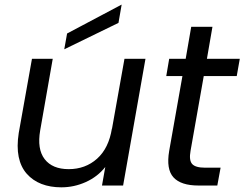

<svg xmlns="http://www.w3.org/2000/svg" viewBox="-20 -802 1057 830"><path d="M608.9 -547.9 512.2 0H420.9L435.1 -80.1Q401.9 -38.1 351.1 -15.1Q300.3 7.8 245.1 7.8Q197.3 7.8 159.4 -6.8Q121.6 -21.5 95.7 -50.8Q69.8 -80.1 60.8 -124Q51.8 -168 61 -227.1L118.2 -547.9H208L153.8 -238.8Q139.6 -157.2 173.1 -114Q206.5 -70.8 276.9 -70.8Q349.1 -70.8 399.7 -116Q450.2 -161.1 463.9 -247.1V-244.1L518.1 -547.9ZM270 -657.2 505.9 -782.2 492.2 -703.1 257.8 -588.9Z M711.4 -149.9 768.6 -473.1H698.7L711.4 -547.9H782.7L806.6 -686H898.4L874.5 -547.9H1016.6L1003.4 -473.1H860.8L803.7 -149.9Q796.4 -109.4 810.5 -93.3Q824.7 -77.1 866.7 -77.1H933.6L919.4 0H837.9Q762.2 0 730 -35.2Q697.8 -70.3 711.4 -149.9Z"/></svg>

Font: Poppins
Style: Italic
Weight: 400
Italic angle: -10°
Designer: Ninad Kale (Devanagari), Jonny Pinhorn (Latin)
Foundry: Indian Type Foundry
Version: Version 3.200;PS 1.000;hotconv 16.6.54;makeotf.lib2.5.65590